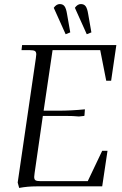

<svg xmlns="http://www.w3.org/2000/svg" viewBox="-20 -926 606 954"><path d="M67.9 -19 158.2 -637.2Q160.2 -650.9 160.2 -655.8Q160.2 -668.5 153.3 -672.6Q146.5 -676.8 127.9 -676.8H86.9L89.8 -702.1H558.1L532.2 -524.9H507.8L478 -676.8H241.2L196.8 -376H268.1Q335 -376 401.9 -382.8L399.9 -355L398.9 -350.1L372.1 -347.2Q345.2 -350.1 301.8 -350.1H192.9L151.9 -65.9Q149.9 -52.2 149.9 -46.9Q149.9 -34.2 156.7 -30Q163.6 -25.9 182.1 -25.9H416L487.8 -176.8H514.2L487.8 0H161.1Q116.2 0 75.2 7.8ZM247.1 -887.2Q260.3 -905.8 276.9 -905.8Q292.5 -905.8 300.5 -895Q308.6 -884.3 313 -856.9L329.1 -765.1L306.2 -755.9ZM352.1 -887.2Q365.2 -905.8 381.8 -905.8Q397.5 -905.8 405.5 -895Q413.6 -884.3 418 -856.9L434.1 -765.1L411.1 -755.9Z"/></svg>

Font: Dihjauti S
Style: Italic
Weight: 400
Italic angle: -9°
Designer: T. Christopher White
Version: Version 3.0.0